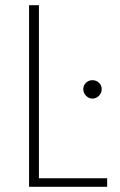

<svg xmlns="http://www.w3.org/2000/svg" viewBox="-20 -720 464 740"><path d="M92 0V-700H130V-33H393V0ZM336 -340Q322 -340 311.5 -351Q301 -362 301 -376Q301 -391 311.5 -401Q322 -411 336 -411Q351 -411 361.5 -401Q372 -391 372 -376Q372 -362 361.5 -351Q351 -340 336 -340Z"/></svg>

Font: Albert Sans ExtraLight
Style: Regular
Weight: 250
Designer: Andreas Rasmussen
Foundry: a.Foundry
Version: Version 1.025